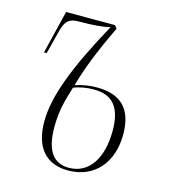

<svg xmlns="http://www.w3.org/2000/svg" viewBox="-88 -606 603 687"><g transform="rotate(15 213.5 -263.0)"><path d="M226 10C325 10 384 -63 384 -165C384 -260 339 -304 249 -304C223 -304 199 -300 170 -291C189 -357 214 -423 263 -525L254 -536H73L34 -376H44L67 -466C77 -504 92 -515 126 -515C176 -515 214 -518 241 -525C144 -349 99 -230 99 -138C99 -43 143 10 226 10ZM226 0C171 0 139 -38 139 -128C139 -189 151 -229 167 -281C191 -290 216 -294 241 -294C311 -294 344 -255 344 -168C344 -68 302 0 226 0Z"/></g></svg>

Font: Noto Serif Display ExtraCondensed ExtraLight
Style: Italic
Weight: 200
Width: 2
Italic angle: -12°
Designer: Monotype Design Team
Foundry: Monotype Imaging Inc.
Version: Version 2.009